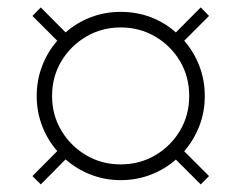

<svg xmlns="http://www.w3.org/2000/svg" viewBox="-20 -586 652 518"><path d="M90 -88.5 67.5 -111 134.5 -178.5Q108.5 -208 93.8 -246Q79 -284 79 -327Q79 -370 93.8 -408.2Q108.5 -446.5 134.5 -476L67.5 -543L90 -566L157 -498.5Q187 -525 225 -539.5Q263 -554 305.5 -554Q349 -554 387 -539.5Q425 -525 454.5 -498.5L521.5 -566L544 -543L477 -476Q503 -446.5 517.8 -408.2Q532.5 -370 532.5 -327Q532.5 -284 517.8 -246Q503 -208 477 -178L544 -111L521.5 -88.5L454.5 -155.5Q425 -129.5 387 -114.8Q349 -100 305.5 -100Q263 -100 225 -114.8Q187 -129.5 157 -156ZM305.5 -142.5Q357 -142.5 399 -167.2Q441 -192 465.8 -233.8Q490.5 -275.5 490.5 -327Q490.5 -379 465.8 -420.8Q441 -462.5 399 -487.2Q357 -512 305.5 -512Q254.5 -512 212.5 -487.2Q170.5 -462.5 145.5 -420.8Q120.5 -379 120.5 -327Q120.5 -275.5 145.5 -233.8Q170.5 -192 212.5 -167.2Q254.5 -142.5 305.5 -142.5Z"/></svg>

Font: Spartan Thin Light
Style: Regular
Weight: 300
Version: Version 1.004